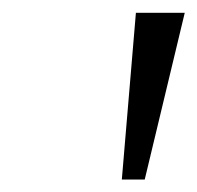

<svg xmlns="http://www.w3.org/2000/svg" viewBox="-20 -748 315 307"><path d="M174.8 -460.9 197.3 -727.5H275.4L211.4 -460.9Z"/></svg>

Font: Inter 16pt Light
Style: Italic
Weight: 300
Italic angle: -9.3988°
Version: Version 4.001;git-66647c0bb